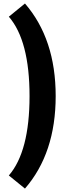

<svg xmlns="http://www.w3.org/2000/svg" viewBox="-20 -812 391 1123"><path d="M126 291C245.6 153.3 305.7 -26.9 305.7 -250C305.7 -473.1 245.6 -653.3 126 -791.5L31.7 -714.4C112.3 -621.1 152.8 -466.3 152.8 -250C152.8 -33.7 112.3 121.1 31.7 214.4Z"/></svg>

Font: Estedad ExtraBold
Style: Regular
Weight: 800
Designer: Amin Abedi
Version: Version 7.3